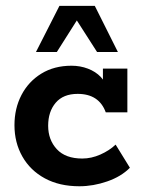

<svg xmlns="http://www.w3.org/2000/svg" viewBox="-20 -639 497 669"><path d="M256.5 10Q187 10 136.2 -17.6Q85.4 -45.2 57.9 -93.7Q30.4 -142.2 30.4 -202.8Q30.4 -261.1 54.8 -308Q79.2 -354.8 123.9 -382.4Q168.6 -410 229.2 -410Q259.5 -410 286.3 -399.8Q313.2 -389.6 331.1 -370.9Q348.9 -352.3 351.2 -327.1L338.6 -326.4V-400H423.8V-247.6H348.5Q325 -311.9 250.6 -311.9Q200.4 -311.9 174.1 -281Q147.8 -250.2 147.8 -200.8Q147.8 -151.9 177.9 -119.3Q208 -86.6 266.6 -86.6Q298.5 -86.6 329.7 -100.5Q360.9 -114.3 382.9 -135.1L432.6 -54.5Q402.3 -23.7 353.6 -6.9Q305 10 256.5 10ZM105.3 -457.8 187.1 -618.6H310.3L390.8 -457.8H318.2L247.7 -567.8L178 -457.8Z"/></svg>

Font: Rokkitt SemiBold
Style: Regular
Weight: 600
Designer: Vernon Adams
Foundry: Vernon Adams
Version: Version 3.103